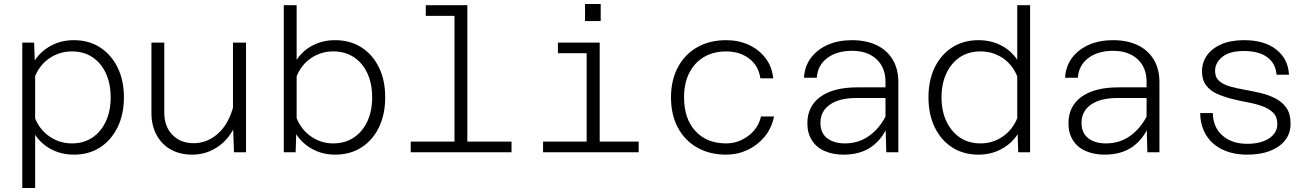

<svg xmlns="http://www.w3.org/2000/svg" viewBox="-20 -758 6540 956"><path d="M348 -558Q422 -558 477.5 -522.5Q533 -487 565 -423Q597 -359 597 -273Q597 -188 565 -123.5Q533 -59 477.5 -23.5Q422 12 348 12Q286 12 235.5 -14.5Q185 -41 155 -87V178H91V-546H150L153 -457Q183 -503 234 -530.5Q285 -558 348 -558ZM338 -44Q397 -44 440 -73Q483 -102 507 -153.5Q531 -205 531 -273Q531 -342 507 -393.5Q483 -445 440 -473.5Q397 -502 338 -502Q278 -502 228.5 -469.5Q179 -437 155 -379V-168Q179 -110 228.5 -77Q278 -44 338 -44Z M798 -546V-197Q798 -128 838.5 -86.5Q879 -45 944 -45Q1017 -45 1073.5 -100.5Q1130 -156 1151 -268L1164 -168Q1137 -82 1075.5 -35Q1014 12 937 12Q875 12 829.5 -14Q784 -40 759 -87Q734 -134 734 -196V-546ZM1205 -546V0H1145L1140 -141V-546Z M1649 -558Q1723 -558 1779 -522.5Q1835 -487 1866.5 -423Q1898 -359 1898 -273Q1898 -188 1866.5 -123.5Q1835 -59 1779 -23.5Q1723 12 1649 12Q1586 12 1535 -16Q1484 -44 1455 -90L1452 0H1393V-732H1457V-460Q1487 -506 1537 -532Q1587 -558 1649 -558ZM1639 -44Q1698 -44 1741.5 -73Q1785 -102 1809 -153.5Q1833 -205 1833 -273Q1833 -342 1809 -393.5Q1785 -445 1741.5 -473.5Q1698 -502 1639 -502Q1579 -502 1530 -469.5Q1481 -437 1457 -378V-169Q1481 -111 1530 -77.5Q1579 -44 1639 -44Z M2243 0V-732H2307V0ZM2025 0V-53H2527V0ZM2100 -679V-732H2275V-679Z M2901 0V-546H2966V0ZM2684 0V-53H3160V0ZM2758 -493V-546H2933V-493ZM2893 -653V-738H2971V-653Z M3596 12Q3513 12 3451 -23.5Q3389 -59 3355 -123Q3321 -187 3321 -273Q3321 -359 3355.5 -423.5Q3390 -488 3452 -523Q3514 -558 3596 -558Q3657 -558 3707.5 -535Q3758 -512 3791 -469.5Q3824 -427 3830 -368H3766Q3757 -431 3710 -466.5Q3663 -502 3596 -502Q3532 -502 3485 -474Q3438 -446 3412 -395Q3386 -344 3386 -273Q3386 -167 3442.5 -105.5Q3499 -44 3596 -44Q3635 -44 3671 -60.5Q3707 -77 3733.5 -107Q3760 -137 3769 -178H3834Q3822 -119 3786.5 -76.5Q3751 -34 3701.5 -11Q3652 12 3596 12Z M4393 0 4389 -142V-351Q4389 -422 4344 -463.5Q4299 -505 4222 -505Q4147 -505 4099 -469Q4051 -433 4047 -371H3983Q3987 -430 4019 -471.5Q4051 -513 4103 -535.5Q4155 -558 4222 -558Q4293 -558 4345 -533Q4397 -508 4425 -461Q4453 -414 4453 -349V0ZM4180 12Q4127 12 4086 -6Q4045 -24 4022.5 -59.5Q4000 -95 4000 -144Q4000 -229 4065 -276Q4130 -323 4248 -323H4401V-270H4244Q4159 -270 4112 -237Q4065 -204 4065 -146Q4065 -96 4098.5 -70Q4132 -44 4187 -44Q4256 -44 4309 -82.5Q4362 -121 4395 -189L4402 -136Q4375 -67 4319.5 -27.5Q4264 12 4180 12Z M4852 -558Q4914 -558 4964.5 -532Q5015 -506 5045 -460V-732H5109V0H5050L5047 -90Q5018 -44 4966.5 -16Q4915 12 4852 12Q4778 12 4722 -23.5Q4666 -59 4634.5 -123.5Q4603 -188 4603 -273Q4603 -359 4634.5 -423Q4666 -487 4722 -522.5Q4778 -558 4852 -558ZM4862 -44Q4923 -44 4972 -77.5Q5021 -111 5045 -169V-378Q5021 -437 4972 -469.5Q4923 -502 4862 -502Q4803 -502 4760 -473.5Q4717 -445 4692.5 -393.5Q4668 -342 4668 -273Q4668 -205 4692.5 -153.5Q4717 -102 4760 -73Q4803 -44 4862 -44Z M5693 0 5689 -142V-351Q5689 -422 5644 -463.5Q5599 -505 5522 -505Q5447 -505 5399 -469Q5351 -433 5347 -371H5283Q5287 -430 5319 -471.5Q5351 -513 5403 -535.5Q5455 -558 5522 -558Q5593 -558 5645 -533Q5697 -508 5725 -461Q5753 -414 5753 -349V0ZM5480 12Q5427 12 5386 -6Q5345 -24 5322.5 -59.5Q5300 -95 5300 -144Q5300 -229 5365 -276Q5430 -323 5548 -323H5701V-270H5544Q5459 -270 5412 -237Q5365 -204 5365 -146Q5365 -96 5398.5 -70Q5432 -44 5487 -44Q5556 -44 5609 -82.5Q5662 -121 5695 -189L5702 -136Q5675 -67 5619.5 -27.5Q5564 12 5480 12Z M6190 12Q6120 12 6067.5 -13Q6015 -38 5986 -84.5Q5957 -131 5956 -195H6019Q6020 -124 6067 -83Q6114 -42 6190 -42Q6258 -42 6299 -69Q6340 -96 6340 -141Q6340 -176 6319.5 -196.5Q6299 -217 6266 -229Q6233 -241 6192.5 -248.5Q6152 -256 6112.5 -266Q6073 -276 6039.5 -291Q6006 -306 5985.5 -333Q5965 -360 5965 -403Q5965 -447 5989.5 -482Q6014 -517 6061 -537.5Q6108 -558 6175 -558Q6275 -558 6334.5 -511.5Q6394 -465 6398 -386H6336Q6332 -442 6290 -473Q6248 -504 6174 -504Q6102 -504 6066 -474.5Q6030 -445 6030 -405Q6030 -373 6050.5 -355Q6071 -337 6104.5 -327.5Q6138 -318 6178 -311Q6218 -304 6258 -294.5Q6298 -285 6331.5 -267.5Q6365 -250 6385.5 -220.5Q6406 -191 6406 -142Q6406 -71 6347 -29.5Q6288 12 6190 12Z"/></svg>

Font: Azeret Mono ExtraLight
Style: Regular
Weight: 250
Designer: Martin Vácha
Foundry: Displaay
Version: Version 1.002